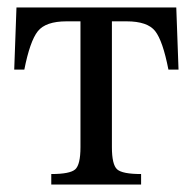

<svg xmlns="http://www.w3.org/2000/svg" viewBox="-20 -493 497 513"><path d="M457 -307H430Q415 -384 394.5 -410Q374 -436 318 -436H279V-100Q279 -53 293 -40.5Q307 -28 357 -28V0H117V-28Q167 -28 181 -40.5Q195 -53 195 -100V-436H158Q102 -436 81 -409.5Q60 -383 45 -307H18L24 -473H451Z"/></svg>

Font: myMathFont
Style: Regular
Weight: 400
Designer: Ross Mills, John Hudson & Paul Hanslow, Tiro Typeworks Ltd; with prior portions MicroPress Inc., and Coen Hoffman. Math 
Foundry: Tiro Typeworks Ltd
Version: Version 2.13 b171